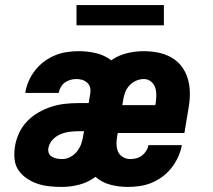

<svg xmlns="http://www.w3.org/2000/svg" viewBox="-20 -730 840 758"><path d="M225 8Q200 8 175.5 5.5Q151 3 128.5 -4.5Q106 -12 86 -25.5Q66 -39 53 -58Q40 -77 37.5 -101.5Q35 -126 39 -151Q43 -178 55 -204Q67 -230 86.5 -250.5Q106 -271 131 -285.5Q156 -300 182.5 -308.5Q209 -317 235.5 -320Q262 -323 289 -323H330L335 -353Q336 -357 336.5 -361Q337 -365 337 -369Q338 -380 334 -389.5Q330 -399 322 -405.5Q314 -412 303.5 -415Q293 -418 282 -418Q271 -418 259 -415Q247 -412 236.5 -404.5Q226 -397 220 -386Q214 -375 212 -364V-363H80V-366Q84 -389 94 -411.5Q104 -434 119.5 -453.5Q135 -473 155.5 -488Q176 -503 198.5 -512Q221 -521 244.5 -524.5Q268 -528 291 -528Q326 -528 359.5 -520Q393 -512 419 -492Q448 -512 481.5 -520Q515 -528 547 -528Q576 -528 604 -522.5Q632 -517 656 -503.5Q680 -490 696.5 -468.5Q713 -447 721 -420.5Q729 -394 729.5 -365.5Q730 -337 725 -307L708 -205H445L443 -195Q440 -178 440 -162Q440 -146 445.5 -132.5Q451 -119 464.5 -110.5Q478 -102 494 -102Q506 -102 518 -105Q530 -108 540 -115.5Q550 -123 557 -134Q564 -145 566 -157H698Q694 -134 683.5 -111Q673 -88 658 -68.5Q643 -49 622.5 -33.5Q602 -18 579 -8.5Q556 1 532 4.5Q508 8 484 8Q449 8 415 -1Q381 -10 357 -32Q328 -10 293 -1Q258 8 225 8ZM463 -315H593L595 -325Q597 -341 597 -356.5Q597 -372 592 -386Q587 -400 575 -409Q563 -418 548 -418Q532 -418 516.5 -411Q501 -404 490 -391.5Q479 -379 473.5 -364Q468 -349 466 -333ZM225 -102Q242 -102 258 -110.5Q274 -119 285 -133.5Q296 -148 301.5 -164.5Q307 -181 309 -198L312 -212H289Q271 -212 253 -209.5Q235 -207 217.5 -199.5Q200 -192 187 -177.5Q174 -163 171 -145Q169 -134 173 -125Q177 -116 185.5 -111Q194 -106 204.5 -104Q215 -102 225 -102ZM627 -630H282V-710H627Z"/></svg>

Font: Iosevka Aile Extrabold Oblique
Style: Regular
Weight: 800
Italic angle: -9°
Designer: Belleve Invis
Foundry: Belleve Invis
Version: Version 31.1.0; ttfautohint (v1.8.4)